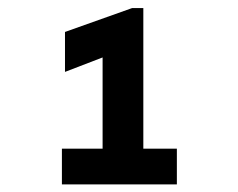

<svg xmlns="http://www.w3.org/2000/svg" viewBox="-20 -911 602 486"><path d="M342.8 -890.6V-534.7H427.7V-444.3H136.7V-534.7H239.7V-765.6L144.5 -729V-830.1L314.5 -890.6Z"/></svg>

Font: Reddit Mono
Style: Bold
Weight: 700
Designer: Stephen Hutchings
Foundry: Reddit
Version: Version 1.009